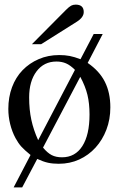

<svg xmlns="http://www.w3.org/2000/svg" viewBox="-20 -698 512 830"><path d="M265 -655Q279 -669 287.5 -673.5Q296 -678 307 -678Q342 -678 342 -646Q342 -623 312 -604L158 -507H118ZM359 -426Q410 -391 433.5 -344Q457 -297 457 -234Q457 -182 440 -137.5Q423 -93 393 -60Q363 -27 322.5 -8.5Q282 10 234 10Q208 10 187.5 5.5Q167 1 141 -11L76 112H39L112 -28Q85 -50 72 -64.5Q59 -79 47 -101Q32 -129 24 -161.5Q16 -194 16 -227Q16 -278 32 -321Q48 -364 77.5 -394.5Q107 -425 147.5 -442.5Q188 -460 236 -460Q261 -460 281.5 -456Q302 -452 328 -442L385 -551H424ZM304 -396Q284 -416 265.5 -424Q247 -432 224 -432Q170 -432 138 -389.5Q106 -347 106 -277Q106 -224 115.5 -180Q125 -136 145 -92ZM166 -60Q185 -37 203.5 -27.5Q222 -18 248 -18Q305 -18 336 -66.5Q367 -115 367 -203Q367 -251 358 -288Q349 -325 327 -366Z"/></svg>

Font: STIXGeneralUnicodeRegular
Style: Regular
Weight: 400
Designer: MicroPress Inc., with final additions and corrections provided by Coen Hoffman, Elsevier (retired)
Version: Version 1.1.0